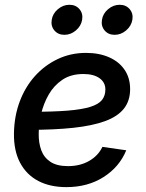

<svg xmlns="http://www.w3.org/2000/svg" viewBox="-20 -767 606 799"><path d="M256.3 11.7Q188.5 11.7 139.4 -13.9Q90.3 -39.6 63.7 -89.6Q37.1 -139.6 38.1 -211.9Q39.1 -282.7 61.8 -343.8Q84.5 -404.8 125.2 -450.2Q166 -495.6 220.2 -521.2Q274.4 -546.9 337.9 -546.9Q392.1 -546.9 433.6 -528.8Q475.1 -510.7 498.3 -476.8Q521.5 -442.9 521.5 -396Q521.5 -347.7 495.6 -314.9Q469.7 -282.2 417.2 -262.9Q364.7 -243.7 285.2 -235.1Q205.6 -226.6 98.6 -226.6L111.3 -301.8Q202.1 -301.8 261.7 -306.6Q321.3 -311.5 355.7 -322.3Q390.1 -333 404.3 -350.8Q418.5 -368.7 418.5 -394.5Q418.5 -424.3 394 -441.7Q369.6 -459 327.1 -459Q275.4 -459 240 -435.3Q204.6 -411.6 182.9 -373.8Q161.1 -335.9 151.1 -292.7Q141.1 -249.5 141.1 -210Q140.6 -172.9 151.6 -142.3Q162.6 -111.8 189.5 -93.8Q216.3 -75.7 263.2 -75.7Q313.5 -75.7 351.1 -97.4Q388.7 -119.1 406.2 -155.8L505.4 -141.6Q477.1 -72.3 411.1 -30.3Q345.2 11.7 256.3 11.7ZM457 -622.1Q430.7 -622.1 415.3 -640.4Q399.9 -658.7 404.3 -684.6Q408.2 -710.4 429.9 -728.8Q451.7 -747.1 478 -747.1Q504.4 -747.1 519.8 -728.8Q535.2 -710.4 530.8 -684.6Q526.4 -658.7 504.9 -640.4Q483.4 -622.1 457 -622.1ZM248 -622.1Q221.7 -622.1 206.3 -640.4Q190.9 -658.7 195.3 -684.6Q199.2 -710.4 220.9 -728.8Q242.7 -747.1 269 -747.1Q295.4 -747.1 310.8 -728.8Q326.2 -710.4 321.8 -684.6Q317.4 -658.7 295.9 -640.4Q274.4 -622.1 248 -622.1Z"/></svg>

Font: Inter 20pt Medium
Style: Italic
Weight: 500
Italic angle: -9.3988°
Version: Version 4.001;git-66647c0bb